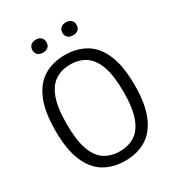

<svg xmlns="http://www.w3.org/2000/svg" viewBox="-216 -1053 1097 1195"><g transform="rotate(-30 333.0 -456.0)"><path d="M333 9.5Q247 9.5 183 -28.8Q119 -67 83.5 -150.5Q48 -234 48 -370Q48 -506 83.5 -589.5Q119 -673 183 -711.2Q247 -749.5 333 -749.5Q419 -749.5 483 -711.2Q547 -673 582.2 -589.5Q617.5 -506 617.5 -370Q617.5 -234.5 582 -150.8Q546.5 -67 482.5 -28.8Q418.5 9.5 333 9.5ZM333 -58.5Q394.5 -58.5 440.2 -87.5Q486 -116.5 511.2 -184Q536.5 -251.5 536.5 -367.5Q536.5 -486 511.2 -554.5Q486 -623 440.2 -652.2Q394.5 -681.5 333 -681.5Q271.5 -681.5 225.8 -652.5Q180 -623.5 154.8 -556Q129.5 -488.5 129.5 -372.5Q129.5 -254 154.5 -185.2Q179.5 -116.5 225.2 -87.5Q271 -58.5 333 -58.5ZM441 -829.5Q417.5 -829.5 404 -841.8Q390.5 -854 390.5 -875.5Q390.5 -897.5 404 -910Q417.5 -922.5 441 -922.5Q464.5 -922.5 478 -910Q491.5 -897.5 491.5 -875.5Q491.5 -854 478 -841.8Q464.5 -829.5 441 -829.5ZM225 -829.5Q201.5 -829.5 188 -841.8Q174.5 -854 174.5 -875.5Q174.5 -897.5 188 -910Q201.5 -922.5 225 -922.5Q248.5 -922.5 262 -910Q275.5 -897.5 275.5 -875.5Q275.5 -854 262 -841.8Q248.5 -829.5 225 -829.5Z"/></g></svg>

Font: Encode Sans SemiCondensed SemiCondensed
Style: Regular
Weight: 400
Width: 4
Designer: Multiple Designers
Foundry: Impallari Type
Version: Version 3.000; ttfautohint (v1.8.3) -l 8 -r 50 -G 200 -x 14 